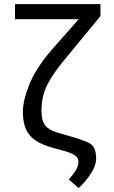

<svg xmlns="http://www.w3.org/2000/svg" viewBox="-20 -731 558 938"><path d="M429.7 -710.9H470.7V-652.3L299.3 -444.3Q242.7 -377 212.6 -320.1Q182.6 -263.2 182.6 -188.5Q182.6 -141.6 200.7 -118.4Q218.8 -95.2 260.3 -83.5L323.7 -64.9Q377.9 -49.8 413.8 -33.2Q449.7 -16.6 449.7 43Q449.2 82 419.4 124Q389.6 166 363.8 187.5L315.9 146Q338.9 120.1 351.1 99.6Q363.3 79.1 363.3 57.1Q363.3 40 345.7 27.8Q328.1 15.6 288.6 4.9L244.6 -6.8Q188.5 -22 154.8 -44.2Q121.1 -66.4 106.4 -100.6Q91.8 -134.8 91.8 -186Q91.8 -239.7 123 -317.6Q154.3 -395.5 228 -482.4ZM53.2 -710.9H442.4V-637.2H53.2Z"/></svg>

Font: RobotoDEMO
Style: Regular
Weight: 400
Designer: Christian Robertson
Foundry: Google
Version: Version 2.136